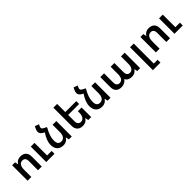

<svg xmlns="http://www.w3.org/2000/svg" viewBox="365 -2446 4369 4369"><g transform="rotate(-45 2550.0 -261.5)"><path d="M86 0H206V-233C206 -350 251 -410 327 -410C386 -410 422 -373 422 -296V0H542V-321C542 -443 474 -507 359 -507C281 -507 228 -471 202 -422H195L180 -497H86ZM686 0H952V-92H806V-497H686Z M1392 -75H1399L1414 0H1508V-497H1388V-264C1388 -147 1340 -87 1263 -87C1194 -87 1154 -124 1154 -223C1154 -319 1188 -420 1256 -536V-554L1248 -551L1255 -554L1198 -583C1160 -601 1147 -617 1147 -642C1147 -655 1150 -670 1157 -683L1179 -723L1080 -761L1049 -696C1038 -672 1033 -649 1033 -622C1033 -584 1057 -547 1101 -523L1142 -500C1071 -396 1031 -300 1031 -204C1031 -68 1107 10 1235 10C1313 10 1365 -26 1392 -75Z M2017 -75H2024L2038 0H2133V-309H2013V-264C2013 -147 1967 -87 1891 -87C1833 -87 1797 -125 1797 -201V-405H2150V-497H1797V-760H1676V-177C1676 -55 1745 10 1860 10C1937 10 1990 -26 2017 -75Z M2639 -75H2646L2661 0H2755V-497H2635V-264C2635 -147 2587 -87 2510 -87C2441 -87 2401 -124 2401 -223C2401 -319 2435 -420 2503 -536V-554L2495 -551L2502 -554L2445 -583C2407 -601 2394 -617 2394 -642C2394 -655 2397 -670 2404 -683L2426 -723L2327 -761L2296 -696C2285 -672 2280 -649 2280 -622C2280 -584 2304 -547 2348 -523L2389 -500C2318 -396 2278 -300 2278 -204C2278 -68 2354 10 2482 10C2560 10 2612 -26 2639 -75Z M3104 9C3178 9 3244 -27 3272 -76H3278C3306 -20 3363 9 3438 9C3517 9 3567 -26 3593 -72H3600L3615 0H3708V-497H3588V-260C3588 -145 3542 -88 3470 -88C3415 -88 3376 -125 3376 -199V-497H3256V-260C3256 -144 3211 -88 3136 -88C3081 -88 3044 -125 3044 -199V-497H2923V-173C2923 -53 2990 9 3104 9Z M3881 238H4124V146H4001V-498H3881Z M4214 0H4334V-233C4334 -350 4379 -410 4455 -410C4514 -410 4550 -373 4550 -296V0H4670V-321C4670 -443 4602 -507 4487 -507C4409 -507 4356 -471 4330 -422H4323L4308 -497H4214ZM4814 0H5080V-92H4934V-497H4814Z"/></g></svg>

Font: Noto Sans Armenian Semi
Style: Regular
Weight: 600
Designer: Monotype Design Team
Foundry: Monotype Imaging Inc.
Version: Version 1.901